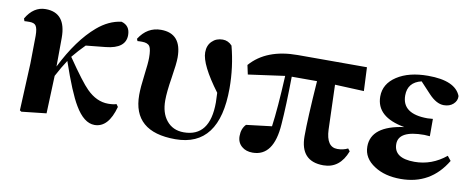

<svg xmlns="http://www.w3.org/2000/svg" viewBox="-55 -797 2584 1047"><g transform="rotate(10 1237.5 -273.0)"><path d="M608 -102Q576 17 499 17Q440 17 390 -68Q350 -134 293 -301Q267 -262 239 -209Q233 -31 231 0L94 15L85 9L97 -253L99 -406Q99 -447 88 -462Q79 -475 53 -475Q29 -475 25 -474L20 -488Q61 -559 128 -559Q241 -559 241 -420Q241 -308 240 -261Q319 -419 415 -501Q477 -554 547 -563Q595 -550 595 -497Q595 -423 486 -412L377 -401Q342 -366 310 -327Q397 -200 433 -165Q488 -110 552 -110Q580 -110 598 -116Z M646 -486Q691 -557 767 -557Q882 -557 882 -424Q882 -390 869 -309Q856 -229 856 -182Q856 -113 889 -72Q924 -28 985 -28Q1130 -28 1130 -219Q1130 -236 1128 -272Q1025 -410 1025 -478Q1025 -517 1049 -540Q1072 -563 1108 -563Q1138 -563 1160 -539Q1190 -425 1190 -307Q1190 17 946 17Q711 17 711 -187Q711 -229 720 -297Q729 -365 729 -395Q729 -442 719 -458Q708 -475 676 -475Q655 -475 651 -474Z M1761 -180Q1765 -84 1826 -84Q1858 -84 1884 -97L1895 -83Q1857 17 1766 17Q1638 17 1638 -122Q1638 -219 1653 -429H1513Q1511 -266 1503 -164Q1491 16 1374 16Q1337 16 1314 -4Q1289 -25 1289 -61Q1289 -102 1313 -127Q1399 -138 1454 -144Q1468 -244 1477 -427L1275 -399L1264 -450Q1352 -551 1525 -551H1908L1914 -420L1753 -427Z M2446 -127Q2360 17 2194 17Q2106 17 2048 -21Q1985 -61 1985 -126Q1985 -240 2165 -265Q2007 -293 2007 -407Q2007 -477 2073 -520Q2139 -563 2245 -563Q2396 -563 2427 -483Q2429 -457 2408 -438Q2388 -420 2356 -420Q2315 -420 2272 -466L2215 -527Q2140 -509 2140 -436Q2140 -334 2281 -334Q2291 -334 2311 -336V-240Q2289 -242 2280 -242Q2138 -242 2138 -167Q2138 -88 2252 -88Q2348 -88 2426 -152Z"/></g></svg>

Font: Source Han Serif CN Heavy
Style: Regular
Weight: 900
Designer: Ryoko NISHIZUKA  (kana & ideographs); Frank Grießhammer (Latin, Greek & Cyrillic); Wenlong ZHANG  (bopomofo); Sandoll Co
Foundry: Adobe Systems Incorporated
Version: Version 1.000;PS 1;hotconv 16.6.53;makeotf.lib2.5.65590